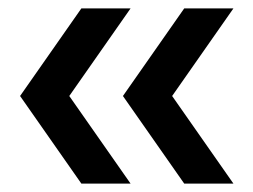

<svg xmlns="http://www.w3.org/2000/svg" viewBox="-20 -481 609 462"><path d="M175.8 -39.2 28.3 -250 175.8 -460.8H294.2L146.7 -250L294.2 -39.2ZM423.3 -39.2 275.8 -250 423.3 -460.8H541.7L394.2 -250L541.7 -39.2Z"/></svg>

Font: Funnel Display Light Medium
Style: Regular
Weight: 500
Version: Version 1.000